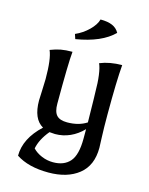

<svg xmlns="http://www.w3.org/2000/svg" viewBox="-118 -679 726 933"><g transform="rotate(15 245.5 -212.0)"><path d="M54 139Q54 52 136 -24Q83 -54 83 -147L85 -196L87 -255Q87 -357 69 -397Q97 -408 121 -412.5Q145 -417 179 -417Q173 -359 173 -154Q173 -114 189 -96.5Q205 -79 242 -79Q300 -79 340 -105L338 -222Q337 -238 337 -257Q337 -304 332 -341Q327 -378 318 -397Q367 -417 429 -417Q422 -336 422 -167Q422 -99 424 -52.5Q426 -6 426 0Q426 89 369 134.5Q312 180 217 180Q116 180 54 139ZM340 -24V-71Q311 -41 275.5 -25Q240 -9 200 -9Q190 -9 172 -11Q132 37 123 84Q141 103 168.5 114.5Q196 126 226 126Q281 126 310.5 92.5Q340 59 340 -24ZM168 -504Q205 -520 234 -548.5Q263 -577 270 -604Q307 -604 330 -594Q353 -584 365 -562Q304 -501 176 -480Z"/></g></svg>

Font: Mirza
Style: Regular
Weight: 400
Designer: Arabic design by Kourosh Beigpour, Latin design by Eduardo Tunni, engineering by Lasse Fister
Version: Version 1.000